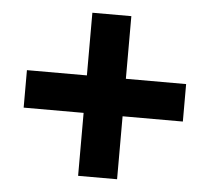

<svg xmlns="http://www.w3.org/2000/svg" viewBox="-44 -696 697 638"><g transform="rotate(5 304.5 -377.0)"><path d="M239 -105H369V-315H570V-440H369V-649H239V-440H39V-315H239Z"/></g></svg>

Font: Noto Sans Korean Black
Style: Bold
Weight: 900
Designer: Ryoko NISHIZUKA (kana & ideographs); Paul D. Hunt (Latin, Greek & Cyrillic); Wenlong ZHANG (bopomofo); Sandoll Communica
Foundry: Adobe Systems Incorporated
Version: Version 1.000;PS 1;hotconv 1.0.78;makeotf.lib2.5.61930